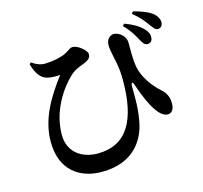

<svg xmlns="http://www.w3.org/2000/svg" viewBox="-125 -982 1249 1183"><g transform="rotate(-15 500.0 -391.0)"><path d="M857 -626C875 -626 890 -637 890 -661C891 -680 885 -696 865 -717C840 -744 800 -767 750 -785L739 -772C780 -731 799 -697 815 -667C829 -641 838 -627 857 -626ZM383 62C593 62 667 -75 685 -181C702 -270 697 -357 697 -395C697 -428 708 -429 717 -399C739 -331 770 -262 796 -226C815 -198 840 -175 867 -175C894 -175 908 -201 908 -234C908 -283 888 -309 863 -331C818 -372 767 -437 753 -510C745 -560 746 -609 746 -666C746 -703 711 -738 672 -740C646 -740 623 -717 623 -682C623 -651 636 -600 641 -573C651 -527 653 -488 653 -449C653 -198 575 -54 387 -54C283 -54 202 -114 202 -222C202 -374 289 -499 356 -562C388 -594 428 -603 457 -616C485 -630 492 -642 492 -660C492 -683 440 -728 406 -728C389 -728 384 -719 361 -706C324 -683 253 -673 215 -673C185 -673 159 -685 133 -703L123 -694C141 -633 164 -599 203 -587C226 -580 267 -579 288 -582C207 -474 125 -349 125 -198C125 -14 245 62 383 62ZM942 -699C963 -698 974 -714 975 -735C975 -751 966 -773 944 -792C914 -816 876 -830 822 -844L812 -831C857 -795 882 -762 899 -738C916 -716 926 -699 942 -699Z"/></g></svg>

Font: Source Han Serif CN
Style: Bold
Weight: 700
Designer: Ryoko NISHIZUKA 西塚涼子 (kana & ideographs); Frank Grießhammer (Latin, Greek & Cyrillic); Wenlong ZHANG 张文龙 (bopomofo); San
Foundry: Adobe
Version: Version 2.003;hotconv 1.1.1;makeotfexe 2.6.0